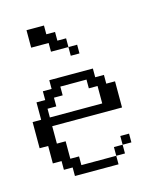

<svg xmlns="http://www.w3.org/2000/svg" viewBox="-74 -467 415 519"><g transform="rotate(-15 134.0 -207.5)"><path d="M194.8 -23.9V-48.3H219.2V-23.9ZM219.2 -48.3V-72.8H243.7V-48.3ZM194.8 -170.4V-219.2H170.4V-243.7H97.2V-219.2H72.8V-194.8H48.3V-170.4ZM72.8 0V-23.9H48.3V-48.3H23.9V-97.2H0V-170.4H23.9V-219.2H48.3V-243.7H72.8V-268.1H194.8V-243.7H219.2V-219.2H243.7V-146H48.3V-97.2H72.8V-48.3H97.2V-23.9H194.8V0ZM146 -316.9V-341.3H170.4V-316.9ZM97.2 -341.3V-365.7H48.3V-414.6H97.2V-390.1H121.6V-365.7H146V-341.3Z"/></g></svg>

Font: FS Mondwest Regular
Style: Regular
Weight: 400
Designer: NZWStudios2024
Foundry: https://fontstruct.com
Version: Version 1.0